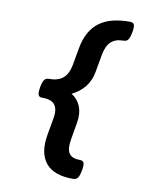

<svg xmlns="http://www.w3.org/2000/svg" viewBox="-91 -710 782 971"><g transform="rotate(10 300.0 -224.5)"><path d="M269.5 -230.5Q301.3 -211.4 315.9 -175.5Q330.6 -139.6 321.8 -89.4L306.6 -1Q298.3 47.9 313.5 69.8Q328.6 91.8 366.7 91.8Q375 91.8 380.4 93.8Q385.7 95.7 388.7 101.1Q391.6 106.4 391.6 116.2Q391.6 126 388.7 141.6Q385.7 157.2 382.3 167Q378.9 176.8 374.3 182.4Q369.6 188 363.5 189.9Q357.4 191.9 349.1 191.9Q251.5 191.9 210.2 140.6Q168.9 89.4 185.5 -4.9L201.2 -94.2Q209 -138.2 192.1 -161.6Q175.3 -185.1 128.9 -185.1Q120.6 -185.1 115.2 -187Q109.9 -189 107.2 -194.6Q104.5 -200.2 104.5 -210Q104.5 -219.7 106.9 -235.4Q109.9 -251 113.3 -260.7Q116.7 -270.5 121.3 -275.9Q126 -281.2 132.1 -283.2Q138.2 -285.2 146.5 -285.2Q193.4 -285.2 218 -308.3Q242.7 -331.5 250.5 -376L266.1 -463.4Q274.4 -510.7 293.2 -544.4Q312 -578.1 340.8 -599.4Q369.6 -620.6 408.4 -630.6Q447.3 -640.6 496.1 -640.6Q504.4 -640.6 509.8 -638.7Q515.1 -636.7 518.1 -631.1Q521 -625.5 521 -615.7Q521 -606 518.1 -590.3Q515.1 -574.7 511.7 -564.9Q508.3 -555.2 503.7 -549.8Q499 -544.4 492.9 -542.5Q486.8 -540.5 478.5 -540.5Q440.4 -540.5 417 -518.6Q393.6 -496.6 385.3 -447.8L370.1 -361.3Q365.7 -336.4 356.4 -316.2Q347.2 -295.9 334 -280Q320.8 -264.2 304.4 -252Q288.1 -239.7 269.5 -230.5Z"/></g></svg>

Font: Courier Prime
Style: Bold Italic
Weight: 700
Monospace: yes
Designer: Alan Dague-Greene
Foundry: Quote-Unquote Apps
Version: Version 1.202